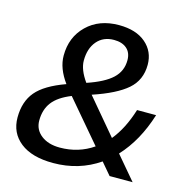

<svg xmlns="http://www.w3.org/2000/svg" viewBox="-107 -823 906 935"><g transform="rotate(15 345.5 -356.0)"><path d="M525 0 474 -60Q372 10 242 10Q135 10 76.5 -36Q18 -82 18 -160Q18 -240 60.5 -290.5Q103 -341 206 -378Q157 -445 157 -509Q157 -602 218.5 -662Q280 -722 380 -722Q466 -722 515 -680Q564 -638 564 -571Q564 -494 509.5 -446.5Q455 -399 338 -360L488 -182Q540 -245 571 -345H667Q624 -207 541 -118L641 0ZM254 -71Q348 -71 422 -122L246 -329Q181 -303 152.5 -265.5Q124 -228 124 -173Q124 -127 160 -99Q196 -71 254 -71ZM258 -511Q258 -465 298 -409Q384 -438 423.5 -475Q463 -512 463 -567Q463 -605 439.5 -625.5Q416 -646 375 -646Q321 -646 289.5 -609Q258 -572 258 -511Z"/></g></svg>

Font: Creato Display Medium
Style: Italic
Weight: 500
Italic angle: -10°
Version: Version 1.000